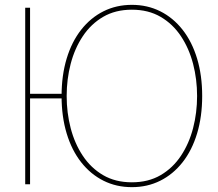

<svg xmlns="http://www.w3.org/2000/svg" viewBox="-20 -760 900 792"><path d="M84 0V-728H104V0ZM524 12Q460 12 407 -14.5Q354 -41 315 -90.5Q276 -140 255 -209.5Q234 -279 234 -364Q234 -449 255 -518.5Q276 -588 315 -637.5Q354 -687 407 -713.5Q460 -740 524 -740Q588 -740 641 -713.5Q694 -687 733 -637.5Q772 -588 793 -518.5Q814 -449 814 -364Q814 -279 793 -209.5Q772 -140 733 -90.5Q694 -41 641 -14.5Q588 12 524 12ZM524 -8Q592 -8 642.5 -37.5Q693 -67 726.5 -117.5Q760 -168 776.5 -231.5Q793 -295 793 -364Q793 -433 776.5 -496.5Q760 -560 726.5 -610.5Q693 -661 642.5 -690.5Q592 -720 524 -720Q456 -720 405.5 -690.5Q355 -661 321.5 -610.5Q288 -560 271.5 -496.5Q255 -433 255 -364Q255 -295 271.5 -231.5Q288 -168 321.5 -117.5Q355 -67 405.5 -37.5Q456 -8 524 -8ZM93 -354V-373H249V-354Z"/></svg>

Font: Murecho Thin
Style: Regular
Weight: 100
Designer: Neil Summerour
Foundry: Positype
Version: Version 1.010